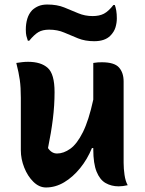

<svg xmlns="http://www.w3.org/2000/svg" viewBox="-20 -818 640 848"><path d="M104 -545Q161 -545 191 -518Q221 -491 221 -411Q221 -353 213.5 -292.5Q206 -232 192 -164Q208 -140 232 -140Q261 -140 290.5 -161Q320 -182 346 -234Q372 -286 392 -378V-540Q404 -542 412 -542.5Q420 -543 430 -543Q485 -543 505.5 -520Q526 -497 526 -458V-99Q526 -73 530 -45.5Q534 -18 544 0Q522 5 504 5Q472 5 446.5 -9.5Q421 -24 406.5 -60Q392 -96 392 -158V-164H386Q366 -115 334 -75.5Q302 -36 263.5 -13Q225 10 183 10Q153 10 127.5 -15Q102 -40 87 -78Q72 -116 72 -154V-386Q72 -432 67.5 -464.5Q63 -497 52 -540Q66 -542 78 -543.5Q90 -545 104 -545ZM389 -747Q419 -747 439 -757.5Q459 -768 481 -796H487Q491 -786 493.5 -771Q496 -756 496 -737Q496 -717 490 -697Q484 -677 467 -660Q443 -636 396 -636Q356 -636 325 -648.5Q294 -661 264 -674Q234 -687 197 -687Q168 -687 149.5 -676Q131 -665 109 -638H103Q99 -649 96.5 -659.5Q94 -670 94 -687Q94 -713 100.5 -735Q107 -757 122 -773Q135 -785 151 -791.5Q167 -798 189 -798Q232 -798 264 -785Q296 -772 325.5 -759.5Q355 -747 389 -747Z"/></svg>

Font: Recursive Mn Csl St
Style: Bold
Weight: 700
Monospace: yes
Version: Version 1.079;hotconv 1.0.112;makeotfexe 2.5.65598; ttfautoh